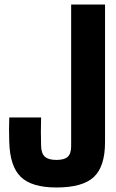

<svg xmlns="http://www.w3.org/2000/svg" viewBox="-20 -820 515 850"><path d="M230 10Q121 10 72.5 -36.5Q24 -83 21 -191Q20 -215 20 -245.5Q20 -276 21 -300H162Q161 -273 161 -236.5Q161 -200 162 -173Q163 -140 179 -126Q195 -112 230 -112Q265 -112 280 -126Q295 -140 295 -173V-800H445V-191Q445 -83 395.5 -36.5Q346 10 230 10Z"/></svg>

Font: Big Shoulders Text Black
Style: Regular
Weight: 900
Designer: Patric King
Foundry: XO Type Co
Version: Version 1.000; ttfautohint (v1.8.2)